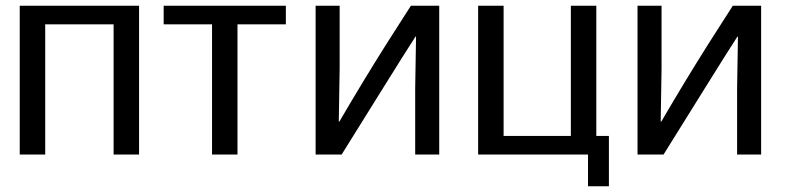

<svg xmlns="http://www.w3.org/2000/svg" viewBox="-20 -540 2749 671"><path d="M49 0V-520H466V0H377V-455H138V0Z M721 0V-455H552V-520H979V-455H810V0Z M1083 0V-520H1167V-299L1164 -115H1166Q1211 -192 1250.5 -257Q1290 -322 1330 -385.5Q1370 -449 1416 -520H1515V0H1431V-231L1434 -412H1432Q1392 -350 1324.5 -241.5Q1257 -133 1174 0Z M1651 0V-520H1740V-65H1975V-520H2064V-65H2108V111H2035V0Z M2208 0V-520H2292V-299L2289 -115H2291Q2336 -192 2375.5 -257Q2415 -322 2455 -385.5Q2495 -449 2541 -520H2640V0H2556V-231L2559 -412H2557Q2517 -350 2449.5 -241.5Q2382 -133 2299 0Z"/></svg>

Font: Murecho
Style: Regular
Weight: 400
Designer: Neil Summerour
Foundry: Positype
Version: Version 1.010; ttfautohint (v1.8.3)